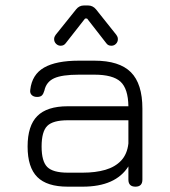

<svg xmlns="http://www.w3.org/2000/svg" viewBox="-20 -700 638 720"><path d="M234 0Q156 0 119.8 -36.2Q83.5 -72.5 83.5 -150.5Q83.5 -228.5 120 -265Q156.5 -301.5 234 -301.5H461.5Q460.5 -367.5 431.8 -393.8Q403 -420 334 -420H276Q212.5 -420 183 -406.5Q153.5 -393 146.5 -360.5Q143 -348 137.2 -342.2Q131.5 -336.5 119 -336.5Q106 -336.5 98.8 -343.8Q91.5 -351 93.5 -363.5Q100 -420.5 145.2 -446.5Q190.5 -472.5 276 -472.5H334Q427.5 -472.5 470.8 -429.2Q514 -386 514 -292.5V-26.5Q514 0 488 0Q461.5 0 461.5 -26.5V-76Q413.5 0 290 0ZM234 -52.5H290Q338.5 -52.5 375.2 -63.2Q412 -74 434.5 -98Q457 -122 461.5 -162V-249H234Q178.5 -249 157.2 -227.8Q136 -206.5 136 -150.5Q136 -95 157.2 -73.8Q178.5 -52.5 234 -52.5ZM207.5 -528.5Q197.5 -528.5 190.2 -535.8Q183 -543 183 -553Q183 -558 184.5 -561.8Q186 -565.5 188.5 -569L265.5 -665Q277 -679.5 295 -679.5H310Q328 -679.5 340 -665L416.5 -569Q419 -565.5 420.5 -561.8Q422 -558 422 -553Q422 -543 415 -535.8Q408 -528.5 397.5 -528.5Q385 -528.5 378.5 -538L306.5 -630.5H299L226.5 -538Q219.5 -528.5 207.5 -528.5Z"/></svg>

Font: Jura Light
Style: Regular
Weight: 400
Version: Version 5.106